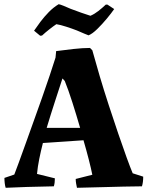

<svg xmlns="http://www.w3.org/2000/svg" viewBox="-20 -886 701 913"><path d="M7 7Q4 -2 2.5 -15Q1 -28 1 -40L48 -56Q55 -74 69 -112Q83 -150 101 -200.5Q119 -251 139.5 -308Q160 -365 180 -421.5Q200 -478 216.5 -527.5Q233 -577 244 -612L247 -643Q283 -648 328.5 -653Q374 -658 408 -658L419 -647Q434 -592 454 -524.5Q474 -457 497 -386.5Q520 -316 542 -251.5Q564 -187 582 -137.5Q600 -88 611 -62L661 -46Q661 -19 655 0Q565 1 484 3.5Q403 6 346 7Q344 -2 342 -13Q340 -24 340 -35L419 -55Q413 -85 402 -128Q391 -171 377 -219L184 -206Q174 -167 166.5 -129.5Q159 -92 156 -59L241 -38Q241 -16 236 0Q167 1 108.5 3Q50 5 7 7ZM202 -278H361Q343 -340 324 -399.5Q305 -459 288 -501L277 -513Q262 -467 241.5 -404Q221 -341 202 -278ZM171 -716 142 -740Q154 -758 172 -782Q190 -806 212 -828.5Q234 -851 259 -866Q266 -865 282 -858.5Q298 -852 316 -844Q340 -835 366.5 -825.5Q393 -816 410 -811Q429 -819 447.5 -833.5Q466 -848 483 -864H491L523 -843Q510 -824 488 -797.5Q466 -771 442.5 -748Q419 -725 401 -718Q397 -719 381 -726Q365 -733 346 -741Q323 -750 295 -759Q267 -768 248 -771Q233 -761 214 -746Q195 -731 180 -717Z"/></svg>

Font: Labrada
Style: Bold
Weight: 700
Designer: Mercedes Jáuregui
Foundry: Omnibus-Type Team
Version: Version 1.000; ttfautohint (v1.8.4.7-5d5b)